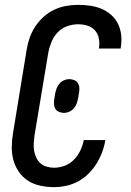

<svg xmlns="http://www.w3.org/2000/svg" viewBox="-20 -763 540 791"><path d="M202 8Q174 8 146 2Q118 -4 95.5 -18.5Q73 -33 57.5 -55.5Q42 -78 35 -104Q28 -130 28.5 -159Q29 -188 34 -217L90 -559Q94 -584 102.5 -608Q111 -632 125.5 -654Q140 -676 160 -694Q180 -712 203.5 -723Q227 -734 252 -738.5Q277 -743 302 -743Q327 -743 351.5 -739.5Q376 -736 397.5 -727Q419 -718 437 -702.5Q455 -687 465.5 -666Q476 -645 479 -620.5Q482 -596 478 -571Q478 -569 477.5 -567Q477 -565 477 -563H387Q387 -564 387.5 -565Q388 -566 388 -567Q391 -587 387 -606Q383 -625 370.5 -638.5Q358 -652 339.5 -657.5Q321 -663 302 -663Q279 -663 256.5 -655Q234 -647 217.5 -629.5Q201 -612 192 -590Q183 -568 179 -546L122 -204Q120 -188 119 -172.5Q118 -157 120.5 -142Q123 -127 129.5 -113.5Q136 -100 146.5 -90.5Q157 -81 172 -76.5Q187 -72 202 -72Q224 -72 246 -80Q268 -88 284.5 -105Q301 -122 311 -143Q321 -164 325 -186H414Q410 -161 401 -136.5Q392 -112 378 -89.5Q364 -67 344.5 -47.5Q325 -28 301.5 -15.5Q278 -3 252.5 2.5Q227 8 202 8ZM244 -298Q234 -298 224.5 -301.5Q215 -305 209.5 -312.5Q204 -320 203 -330Q202 -340 203 -351L207 -376Q209 -387 213 -398Q217 -409 224.5 -418Q232 -427 243 -432Q254 -437 265 -437Q275 -437 284.5 -433.5Q294 -430 299.5 -422.5Q305 -415 306.5 -405Q308 -395 306 -384L302 -359Q300 -348 296 -337Q292 -326 284.5 -317Q277 -308 266 -303Q255 -298 244 -298Z"/></svg>

Font: Iosevka Curly Medium Oblique
Style: Regular
Weight: 500
Italic angle: -9°
Monospace: yes
Designer: Belleve Invis
Foundry: Belleve Invis
Version: Version 11.1.0; ttfautohint (v1.8.3)